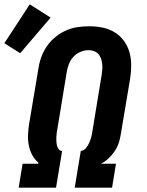

<svg xmlns="http://www.w3.org/2000/svg" viewBox="-57 -864 677 884"><path d="M29 0 47 -110H119L120 -115Q102 -130 91 -151Q80 -172 75.5 -195.5Q71 -219 72 -243.5Q73 -268 77 -293L120 -549Q124 -576 133.5 -602Q143 -628 159 -651.5Q175 -675 198 -693.5Q221 -712 246.5 -723.5Q272 -735 299.5 -739Q327 -743 353 -743Q385 -743 415 -737Q445 -731 470.5 -715.5Q496 -700 513.5 -676Q531 -652 539 -623.5Q547 -595 547 -563.5Q547 -532 542 -501L499 -245Q496 -225 489.5 -205.5Q483 -186 471 -168Q459 -150 443 -135Q427 -120 408 -110H477L459 0H287L315 -169Q329 -170 339 -182.5Q349 -195 354.5 -208Q360 -221 363.5 -235Q367 -249 369 -263L411 -519Q413 -532 414 -545Q415 -558 413.5 -570.5Q412 -583 408 -594.5Q404 -606 396 -615Q388 -624 376 -628.5Q364 -633 351 -633Q332 -633 313 -625Q294 -617 280.5 -602Q267 -587 260 -568.5Q253 -550 250 -531L208 -275Q206 -265 204.5 -255Q203 -245 202.5 -234.5Q202 -224 202.5 -214Q203 -204 205 -195Q207 -186 213 -177.5Q219 -169 229 -169L201 0ZM36 -619 -37 -665 80 -844 176 -783Z"/></svg>

Font: Iosevka Slab XBdExObl
Style: Regular
Weight: 800
Width: 7
Italic angle: -9°
Monospace: yes
Designer: Belleve Invis
Foundry: Belleve Invis
Version: Version 11.1.0; ttfautohint (v1.8.3)